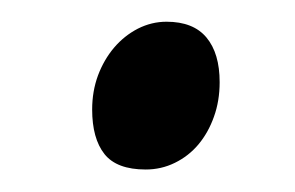

<svg xmlns="http://www.w3.org/2000/svg" viewBox="-20 -135 269 175"><path d="M180.2 -60.1Q180.2 -43 175 -28.6Q169.9 -14.2 160.9 -3.4Q151.9 7.3 139.4 13.4Q127 19.5 112.8 19.5Q86.4 19.5 75.2 5.4Q64 -8.8 64 -35.2Q64 -51.8 69.3 -66.2Q74.7 -80.6 84 -91.6Q93.3 -102.5 105.7 -108.9Q118.2 -115.2 131.8 -115.2Q156.2 -115.2 168.2 -100.8Q180.2 -86.4 180.2 -60.1Z"/></svg>

Font: Gentium Plus Eur
Style: Regular
Weight: 400
Designer: J. Victor Gaultney, Annie Olsen, Iska Routamaa, Becca Hirsbrunner
Foundry: SIL International
Version: Version 5.000